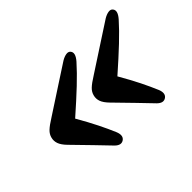

<svg xmlns="http://www.w3.org/2000/svg" viewBox="-83 -604 728 728"><g transform="rotate(-45 281.5 -239.5)"><path d="M50.5 -248Q54 -262.5 66 -274Q78 -285.5 104.5 -302Q162.5 -340 207.2 -369Q252 -398 289.5 -422.5Q303 -430.5 314.5 -432.2Q326 -434 332 -427Q345 -412 321.5 -385Q294 -354 256.5 -318.5Q219 -283 165 -235.5Q191.5 -189.5 209.2 -153.8Q227 -118 240 -87Q250 -61 234.5 -50Q218 -38.5 198.5 -57.5Q173 -84.5 143 -115.2Q113 -146 74 -186Q57 -203.5 51.8 -218.2Q46.5 -233 50.5 -248ZM277 -248Q280.5 -262.5 292.5 -274Q304.5 -285.5 331 -302Q389 -340 433.8 -369Q478.5 -398 516 -422.5Q529.5 -430.5 541 -432.2Q552.5 -434 558.5 -427Q571.5 -412 548 -385Q520.5 -354 483 -318.5Q445.5 -283 391.5 -235.5Q418 -189.5 435.8 -153.8Q453.5 -118 466.5 -87Q476.5 -61 461 -50Q444.5 -38.5 425 -57.5Q399.5 -84.5 369.5 -115.2Q339.5 -146 300.5 -186Q283.5 -203.5 278.2 -218.2Q273 -233 277 -248Z"/></g></svg>

Font: Fraunces 72pt S100 SemiBold
Style: Italic
Weight: 600
Italic angle: -16°
Version: Version 1.000; ttfautohint (v1.8.3)